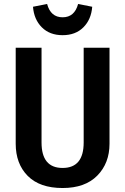

<svg xmlns="http://www.w3.org/2000/svg" viewBox="-20 -931 630 966"><path d="M146 -897 217 -911Q235 -844 295 -844Q355 -844 373 -911L444 -897Q439 -833 399.5 -793.5Q360 -754 295 -754Q230 -754 190.5 -793.5Q151 -833 146 -897ZM531 -691V-208Q531 -110 469.5 -47.5Q408 15 295 15Q180 15 119.5 -46Q59 -107 59 -208V-691H189V-214Q189 -86 295 -86Q401 -86 401 -214V-691Z"/></svg>

Font: Fira Sans Condensed Medium
Style: Regular
Weight: 500
Width: 3
Designer: Carrois Corporate & Edenspiekermann AG
Foundry: Carrois Corporate GbR & Edenspiekermann AG
Version: Version 4.203;PS 004.203;hotconv 1.0.88;makeotf.lib2.5.64775